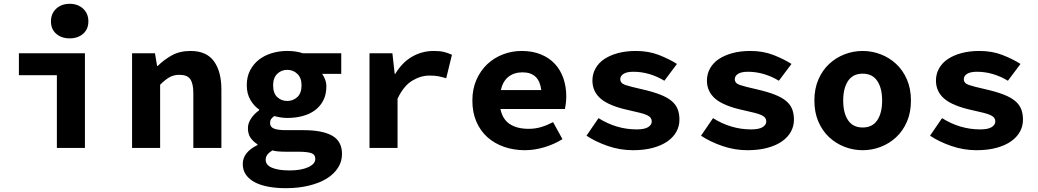

<svg xmlns="http://www.w3.org/2000/svg" viewBox="-20 -775 5440 1006"><path d="M278 0V-381H79V-496H425V0ZM345 -574Q302 -574 274.5 -598Q247 -622 247 -663Q247 -704 274.5 -729.5Q302 -755 345 -755Q388 -755 415.5 -729.5Q443 -704 443 -663Q443 -622 415.5 -598Q388 -574 345 -574Z M672 0V-496H792L803 -430H807Q839 -462 880.5 -485Q922 -508 978 -508Q1062 -508 1101 -454Q1140 -400 1140 -306V0H993V-287Q993 -337 977 -360Q961 -383 920 -383Q890 -383 867.5 -370Q845 -357 819 -331V0Z M1477 211Q1429 211 1387.5 203.5Q1346 196 1316 180.5Q1286 165 1269 141Q1252 117 1252 84Q1252 23 1329 -15V-19Q1308 -32 1293.5 -52Q1279 -72 1279 -104Q1279 -129 1295.5 -154Q1312 -179 1338 -197V-201Q1311 -219 1292 -251.5Q1273 -284 1273 -328Q1273 -373 1290.5 -406.5Q1308 -440 1337 -462.5Q1366 -485 1404.5 -496.5Q1443 -508 1485 -508Q1531 -508 1567 -496H1768V-388H1668Q1676 -377 1683 -359.5Q1690 -342 1690 -323Q1690 -280 1674 -249Q1658 -218 1630.5 -197.5Q1603 -177 1565.5 -167Q1528 -157 1485 -157Q1453 -157 1417 -167Q1406 -159 1400.5 -151Q1395 -143 1395 -130Q1395 -110 1415 -101.5Q1435 -93 1479 -93H1571Q1669 -93 1720.5 -64Q1772 -35 1772 32Q1772 71 1751 104Q1730 137 1692 160.5Q1654 184 1599 197.5Q1544 211 1477 211ZM1485 -246Q1516 -246 1538 -266.5Q1560 -287 1560 -328Q1560 -367 1538 -388Q1516 -409 1485 -409Q1454 -409 1432.5 -388Q1411 -367 1411 -328Q1411 -287 1432.5 -266.5Q1454 -246 1485 -246ZM1498 118Q1558 118 1595 101Q1632 84 1632 58Q1632 34 1610 27Q1588 20 1545 20H1483Q1456 20 1438.5 18.5Q1421 17 1407 13Q1388 25 1380 36.5Q1372 48 1372 62Q1372 90 1405.5 104Q1439 118 1498 118Z M1916 0V-496H2036L2048 -388H2051Q2088 -449 2140 -478.5Q2192 -508 2252 -508Q2285 -508 2305.5 -503Q2326 -498 2348 -488L2318 -365Q2295 -372 2276.5 -375.5Q2258 -379 2230 -379Q2184 -379 2139.5 -352Q2095 -325 2063 -258V0Z M2730 12Q2672 12 2621.5 -5.5Q2571 -23 2534 -56Q2497 -89 2476 -137.5Q2455 -186 2455 -248Q2455 -309 2476.5 -357.5Q2498 -406 2534 -439.5Q2570 -473 2616.5 -490.5Q2663 -508 2713 -508Q2770 -508 2814 -490Q2858 -472 2887.5 -440Q2917 -408 2932 -364.5Q2947 -321 2947 -270Q2947 -250 2944.5 -231.5Q2942 -213 2940 -204H2602Q2613 -150 2651 -125Q2689 -100 2750 -100Q2784 -100 2814.5 -109Q2845 -118 2878 -135L2927 -46Q2884 -19 2832 -3.5Q2780 12 2730 12ZM2718 -396Q2674 -396 2644.5 -373Q2615 -350 2604 -303H2816Q2805 -396 2718 -396Z M3296 12Q3229 12 3165 -10Q3101 -32 3053 -64L3116 -156Q3162 -127 3212 -112Q3262 -97 3316 -97Q3357 -97 3376 -109Q3395 -121 3395 -139Q3395 -149 3389.5 -157Q3384 -165 3370.5 -171.5Q3357 -178 3333 -184Q3309 -190 3273 -198Q3172 -220 3128 -257.5Q3084 -295 3084 -353Q3084 -387 3100 -416Q3116 -445 3145.5 -465Q3175 -485 3217 -496.5Q3259 -508 3312 -508Q3379 -508 3433.5 -486.5Q3488 -465 3527 -440L3461 -352Q3423 -375 3382 -387Q3341 -399 3299 -399Q3264 -399 3247 -388Q3230 -377 3230 -360Q3230 -339 3256 -330Q3282 -321 3345 -307Q3402 -294 3440 -279Q3478 -264 3500 -245Q3522 -226 3531 -202Q3540 -178 3540 -148Q3540 -114 3524 -85Q3508 -56 3477.5 -34.5Q3447 -13 3401.5 -0.5Q3356 12 3296 12Z M3896 12Q3829 12 3765 -10Q3701 -32 3653 -64L3716 -156Q3762 -127 3812 -112Q3862 -97 3916 -97Q3957 -97 3976 -109Q3995 -121 3995 -139Q3995 -149 3989.5 -157Q3984 -165 3970.5 -171.5Q3957 -178 3933 -184Q3909 -190 3873 -198Q3772 -220 3728 -257.5Q3684 -295 3684 -353Q3684 -387 3700 -416Q3716 -445 3745.5 -465Q3775 -485 3817 -496.5Q3859 -508 3912 -508Q3979 -508 4033.5 -486.5Q4088 -465 4127 -440L4061 -352Q4023 -375 3982 -387Q3941 -399 3899 -399Q3864 -399 3847 -388Q3830 -377 3830 -360Q3830 -339 3856 -330Q3882 -321 3945 -307Q4002 -294 4040 -279Q4078 -264 4100 -245Q4122 -226 4131 -202Q4140 -178 4140 -148Q4140 -114 4124 -85Q4108 -56 4077.5 -34.5Q4047 -13 4001.5 -0.5Q3956 12 3896 12Z M4500 12Q4451 12 4405.5 -5.5Q4360 -23 4324.5 -56Q4289 -89 4268 -137.5Q4247 -186 4247 -248Q4247 -310 4268 -358.5Q4289 -407 4324.5 -440Q4360 -473 4405.5 -490.5Q4451 -508 4500 -508Q4549 -508 4594.5 -490.5Q4640 -473 4675.5 -440Q4711 -407 4732 -358.5Q4753 -310 4753 -248Q4753 -186 4732 -137.5Q4711 -89 4675.5 -56Q4640 -23 4594.5 -5.5Q4549 12 4500 12ZM4500 -107Q4551 -107 4576.5 -145Q4602 -183 4602 -248Q4602 -313 4576.5 -351Q4551 -389 4500 -389Q4449 -389 4423.5 -351Q4398 -313 4398 -248Q4398 -183 4423.5 -145Q4449 -107 4500 -107Z M5096 12Q5029 12 4965 -10Q4901 -32 4853 -64L4916 -156Q4962 -127 5012 -112Q5062 -97 5116 -97Q5157 -97 5176 -109Q5195 -121 5195 -139Q5195 -149 5189.5 -157Q5184 -165 5170.5 -171.5Q5157 -178 5133 -184Q5109 -190 5073 -198Q4972 -220 4928 -257.5Q4884 -295 4884 -353Q4884 -387 4900 -416Q4916 -445 4945.5 -465Q4975 -485 5017 -496.5Q5059 -508 5112 -508Q5179 -508 5233.5 -486.5Q5288 -465 5327 -440L5261 -352Q5223 -375 5182 -387Q5141 -399 5099 -399Q5064 -399 5047 -388Q5030 -377 5030 -360Q5030 -339 5056 -330Q5082 -321 5145 -307Q5202 -294 5240 -279Q5278 -264 5300 -245Q5322 -226 5331 -202Q5340 -178 5340 -148Q5340 -114 5324 -85Q5308 -56 5277.5 -34.5Q5247 -13 5201.5 -0.5Q5156 12 5096 12Z"/></svg>

Font: Source Code Pro
Style: Bold
Weight: 700
Monospace: yes
Designer: Paul D. Hunt, Teo Tuominen
Foundry: Adobe Systems Incorporated
Version: Version 2.030;PS 1.000;hotconv 16.6.51;makeotf.lib2.5.65220